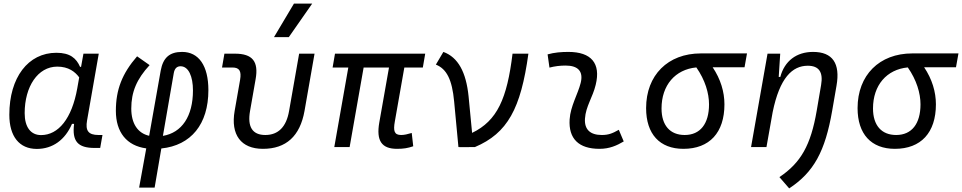

<svg xmlns="http://www.w3.org/2000/svg" viewBox="-20 -815 5332 1064"><path d="M429.2 -444.3H423.8C402.8 -492.2 368.7 -522.5 292.5 -522.5C135.7 -522.5 31.7 -385.3 31.7 -179.2C31.7 -59.1 86.9 10.3 184.1 10.3C271.5 10.3 340.8 -39.6 378.9 -128.4H390.6C378.4 -32.7 410.6 4.9 504.4 4.9H535.2L547.9 -66.9H525.9C469.2 -66.9 452.6 -91.3 462.4 -147L527.3 -517.6H442.4ZM297.4 -445.8C359.4 -445.8 396 -417.5 418.9 -386.2L408.2 -325.7C378.4 -157.7 303.7 -66.4 207.5 -66.4C150.4 -66.4 116.7 -110.4 116.7 -188C116.7 -335 189.5 -445.8 297.4 -445.8Z M836.9 224.6 874 7.8C1038.6 -9.3 1134.8 -126.5 1134.8 -315.4C1134.8 -450.7 1081.5 -527.3 989.3 -527.3C919.9 -527.3 883.8 -495.6 870.6 -423.8L806.6 -62.5C743.2 -76.7 707.5 -130.4 707.5 -213.4C707.5 -305.7 737.8 -377 809.1 -454.1L739.7 -502.9C656.7 -407.2 622.1 -317.9 622.1 -200.7C622.1 -82.5 681.6 -7.3 790.5 7.3L751 224.6ZM882.8 -62 942.9 -409.2C947.3 -435.5 960.4 -447.8 980.5 -447.8C1025.4 -447.8 1049.3 -390.6 1049.3 -314C1049.3 -170.4 987.8 -79.6 882.8 -62Z M1437 9.8C1565.4 9.8 1642.6 -60.5 1667.5 -200.2L1723.1 -517.6H1637.7L1582 -200.2C1566.9 -111.8 1522 -66.9 1450.2 -66.9C1378.9 -66.9 1350.1 -111.8 1365.7 -200.2L1396.5 -376C1414.1 -474.1 1379.4 -517.6 1282.2 -517.6H1223.6L1210.4 -440.9H1268.1C1306.6 -440.9 1318.8 -421.4 1310.5 -372.6L1280.3 -200.2C1257.3 -68.4 1315.4 9.8 1437 9.8ZM1498.5 -609.4H1580.6L1710 -794.9H1608.9Z M2180.2 9.8C2216.8 9.8 2239.3 5.9 2270 -4.4L2261.7 -78.1C2238.3 -71.3 2220.7 -66.9 2203.1 -66.9C2164.6 -66.9 2158.7 -89.4 2168 -141.6L2220.7 -440.9H2323.2L2336.4 -517.6H1836.4L1823.2 -440.9H1910.2L1832.5 0H1917.5L1995.1 -440.9H2135.7L2082 -136.7C2064 -34.7 2095.2 9.8 2180.2 9.8Z M2520.5 0.5 2525.9 -1.5 2524.4 0.5 2611.8 0C2792.5 -76.7 2866.2 -212.4 2908.2 -517.6H2820.3C2790 -268.6 2735.8 -146 2596.2 -78.6L2576.7 -281.2C2563 -415.5 2518.6 -497.6 2437 -527.3L2395.5 -457C2455.6 -433.1 2485.4 -373 2496.6 -253.4Z M3409.2 -95.7C3372.6 -74.7 3350.1 -66.9 3314.9 -66.9C3250 -66.9 3217.8 -98.1 3221.7 -157.7C3226.1 -225.6 3264.6 -275.4 3281.2 -345.2C3310.5 -464.4 3256.3 -527.3 3129.9 -527.3C3091.3 -527.3 3052.7 -524.4 3014.6 -513.7L3024.9 -440.4C3054.7 -448.2 3084.5 -451.7 3114.3 -451.7C3184.6 -451.7 3213.9 -418.5 3197.8 -355C3182.6 -293.9 3141.1 -226.1 3136.7 -153.3C3129.9 -46.4 3187 9.8 3302.2 9.8C3357.4 9.8 3397.9 -8.3 3436.5 -31.2Z M3767.1 9.8C3912.1 9.8 3994.6 -80.1 3994.6 -236.8C3994.6 -305.7 3973.6 -376.5 3929.2 -442.4H4106L4119.6 -519H3863.8C3681.2 -519 3560.5 -398.4 3560.5 -215.8C3560.5 -72.3 3635.7 9.8 3767.1 9.8ZM3838.9 -441.4C3887.7 -371.6 3909.2 -298.3 3909.2 -236.8C3909.2 -128.9 3860.4 -66.9 3774.4 -66.9C3692.9 -66.9 3646 -120.6 3646 -213.9C3646 -342.8 3721.7 -430.2 3838.9 -441.4Z M4142.1 0H4227.5L4261.7 -192.9C4300.8 -384.8 4371.1 -450.7 4456.5 -450.7C4519 -450.7 4542.5 -414.6 4530.3 -344.2L4505.9 -201.2C4473.1 -10.7 4418.5 86.4 4299.3 166.5L4353.5 229C4489.7 139.2 4552.7 24.4 4591.8 -202.1L4615.7 -340.3C4637.2 -463.4 4594.2 -527.3 4485.8 -527.3C4394 -527.3 4327.6 -477.1 4304.2 -388.7H4295.4L4303.7 -517.6H4233.4Z M4939 9.8C5084 9.8 5166.5 -80.1 5166.5 -236.8C5166.5 -305.7 5145.5 -376.5 5101.1 -442.4H5277.8L5291.5 -519H5035.6C4853 -519 4732.4 -398.4 4732.4 -215.8C4732.4 -72.3 4807.6 9.8 4939 9.8ZM5010.7 -441.4C5059.6 -371.6 5081.1 -298.3 5081.1 -236.8C5081.1 -128.9 5032.2 -66.9 4946.3 -66.9C4864.7 -66.9 4817.9 -120.6 4817.9 -213.9C4817.9 -342.8 4893.6 -430.2 5010.7 -441.4Z"/></svg>

Font: Cascadia Mono NF SemiLight
Style: Italic
Weight: 350
Italic angle: -10°
Monospace: yes
Designer: Aaron Bell
Foundry: Saja Typeworks
Version: Version 2404.023